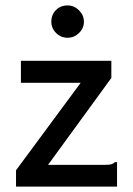

<svg xmlns="http://www.w3.org/2000/svg" viewBox="-20 -687 490 707"><path d="M39 -60 277 -382H57V-463H390V-400L157 -80H366Q382 -80 389.5 -82Q397 -84 403 -90H411V0H39ZM229 -548Q204 -548 186.5 -565.5Q169 -583 169 -607Q169 -633 186 -650Q203 -667 229 -667Q253 -667 271 -649Q289 -631 289 -607Q289 -583 271 -565.5Q253 -548 229 -548Z"/></svg>

Font: Inconsolata SemiCondensed SemiBold
Style: Regular
Weight: 600
Width: 4
Monospace: yes
Designer: Raph Levien, Cyreal, Brenton Simpson
Foundry: Raph Levien, Cyreal, Google
Version: Version 3.001; ttfautohint (v1.8.2.53-6de2)